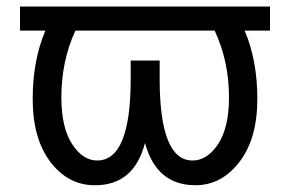

<svg xmlns="http://www.w3.org/2000/svg" viewBox="-20 -544 866 576"><path d="M624 -452.1H206.1Q164.1 -360.4 164.1 -252Q164.1 -161.1 196.3 -111.8Q228.5 -62.5 271.5 -62.5Q372.1 -62.5 372.1 -307.6V-362.3H459V-307.6Q459 -62.5 557.6 -62.5Q601.6 -62.5 634.3 -111.8Q667 -161.1 667 -252Q667 -360.4 624 -452.1ZM40 -452.1V-524.4H159.2H236.3H594.7H671.9H790V-452.1H713.9Q752 -363.3 752 -247.1Q752 -127.9 698.2 -58.1Q644.5 11.7 566.4 11.7Q449.2 11.7 415 -115.2Q381.8 12.7 263.7 11.7Q184.6 11.7 131.3 -58.1Q78.1 -127.9 78.1 -247.1Q78.1 -363.3 116.2 -452.1Z"/></svg>

Font: Nasu
Style: Regular
Weight: 400
Designer: Ryoko NISHIZUKA (kana &amp; ideographs); Paul D. Hunt (Latin, Greek &amp; Cyrillic); Wenlong ZHANG (bopomofo); Sandoll C
Version: Version 2014.1215